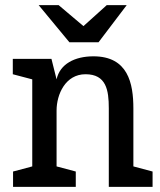

<svg xmlns="http://www.w3.org/2000/svg" viewBox="-20 -730 626 750"><path d="M405 0H576V-60L501 -80V-306C501 -405 480 -510 345 -510C272 -510 214 -480 201 -420L181 -500H30V-440L106 -420V-80L31 -60V0H276V-60L201 -80V-298C201 -362 236 -440 314 -440C395 -440 405 -378 405 -307ZM475 -710H397L306 -628L209 -710H131L251 -565H365Z"/></svg>

Font: Hermeneus One
Style: Regular
Weight: 400
Designer: Rodrigo Fuenzalida, Pablo Impallari
Foundry: Pablo Impallari, Rodrigo Fuenzalida
Version: Version 1.002